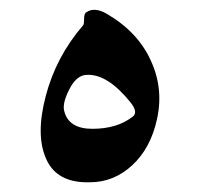

<svg xmlns="http://www.w3.org/2000/svg" viewBox="-20 -351 409 395"><path d="M158 -326Q174 -337 199 -323Q263 -286 290 -227Q317 -169 303 -106Q290 -46 252 -11Q214 24 165 24Q97 26 75 -24Q53 -73 74 -153Q95 -234 151 -299Q153 -301 153 -312Q153 -324 158 -326ZM253 -111Q265 -120 248 -141Q201 -199 159 -197Q138 -197 123 -168Q108 -139 112 -123Q121 -86 170 -86Q221 -86 253 -111Z"/></svg>

Font: Amiri
Style: Regular
Weight: 400
Designer: Khaled Hosny
Version: Version 0.114